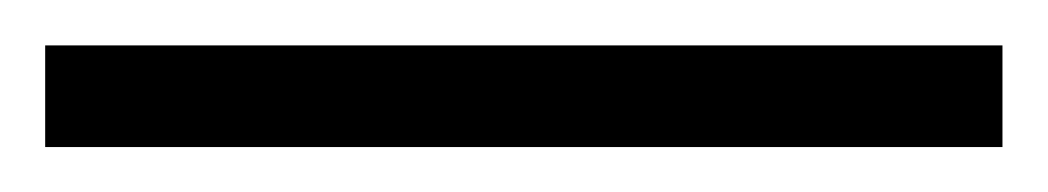

<svg xmlns="http://www.w3.org/2000/svg" viewBox="-20 57 464 85"><path d="M0 77.1V122.1H423.8V77.1Z"/></svg>

Font: My Font
Style: ExtraLight
Weight: 500
Designer: Vernon Adams
Foundry: newtypography
Version: Version 0.001